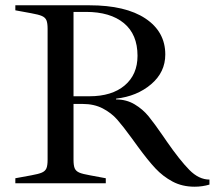

<svg xmlns="http://www.w3.org/2000/svg" viewBox="-20 -693 817 726"><path d="M501 -139 477 -172Q445 -216 423 -241Q401 -266 368.5 -283Q336 -300 292 -300H258V-89Q258 -67 262.5 -56.5Q267 -46 279.5 -40.5Q292 -35 321 -30L380 -19V0H38V-19L98 -30Q126 -35 138.5 -40.5Q151 -46 155.5 -56.5Q160 -67 160 -89V-584Q160 -606 155.5 -616.5Q151 -627 138.5 -632.5Q126 -638 98 -643L38 -654V-673H318Q455 -673 530 -623Q605 -573 605 -487Q605 -420 551.5 -374.5Q498 -329 419 -320V-317Q458 -317 489 -298.5Q520 -280 542 -253Q564 -226 597 -178Q599 -175 602.5 -170Q606 -165 610 -159Q660 -87 696 -50.5Q732 -14 772 -14V5Q745 13 716 13Q669 13 632.5 -6.5Q596 -26 567.5 -56.5Q539 -87 501 -139ZM318 -329Q403 -329 451.5 -370Q500 -411 500 -482Q500 -563 448.5 -605.5Q397 -648 305 -648H258V-329Z"/></svg>

Font: Ibarra Real Nova
Style: Regular
Weight: 400
Designer: Jose Maria Ribagorda & Octavio Pardo
Foundry: Jose Maria Ribagorda
Version: Version 1.014